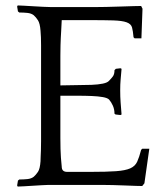

<svg xmlns="http://www.w3.org/2000/svg" viewBox="-20 -680 611 706"><path d="M331 -654Q344 -654 370.5 -654.5Q397 -655 424 -656Q451 -657 472.5 -657.5Q494 -658 499 -658L504 -648L500 -539H475L471 -543Q469 -566 465.5 -579Q462 -592 445.5 -598Q429 -604 396 -605Q363 -606 303 -606H207L205 -567Q204 -551 203.5 -540Q203 -529 202.5 -513Q202 -497 202 -474.5Q202 -452 202 -366Q232 -367 262 -367Q292 -367 316.5 -368Q341 -369 358 -372.5Q375 -376 381 -383Q389 -391 395 -399Q401 -407 401 -422L406 -427L423 -429L427 -427Q425 -404 423.5 -387Q422 -370 422 -348Q422 -324 423.5 -303.5Q425 -283 427 -259L423 -257L405 -259L401 -262Q401 -278 395 -291.5Q389 -305 381 -314Q375 -320 358 -323Q341 -326 317 -327Q293 -328 263 -328Q233 -328 202 -328V-231Q202 -195 202 -172.5Q202 -150 202.5 -132.5Q203 -115 204 -100.5Q205 -86 207 -67Q207 -48 227 -48H312Q372 -48 406.5 -50.5Q441 -53 459 -61Q477 -69 484.5 -85.5Q492 -102 499 -129L503 -133H529L511 -6L503 4Q498 4 480 3.5Q462 3 439.5 2Q417 1 394.5 0.5Q372 0 359 0H157Q150 0 134 1Q118 2 101 3Q84 4 68 5Q52 6 45 6L43 2L46 -16L51 -20Q67 -20 81 -21.5Q95 -23 104 -30Q112 -37 119.5 -48Q127 -59 129 -87Q129 -94 129.5 -103.5Q130 -113 130.5 -127Q131 -141 131 -161Q131 -181 131 -211V-414Q131 -449 131 -473Q131 -497 131 -514Q131 -531 130.5 -543Q130 -555 129 -567Q127 -594 119.5 -605.5Q112 -617 104 -624Q95 -631 81 -632.5Q67 -634 51 -634L46 -638L43 -656L45 -660Q52 -660 68 -659Q84 -658 102.5 -657Q121 -656 138.5 -655Q156 -654 167 -654Z"/></svg>

Font: Quattrocento
Style: Regular
Weight: 400
Designer: Pablo Impallari
Foundry: Pablo Impallari, Igino Marini, Branda Gallo
Version: Version 2.000